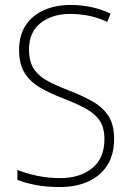

<svg xmlns="http://www.w3.org/2000/svg" viewBox="-20 -744 529 774"><path d="M440 -184Q440 -120 412 -77Q384 -34 335 -12Q286 10 222 10Q168 10 125.5 2Q83 -6 50 -19V-59Q85 -45 129.5 -35.5Q174 -26 223 -26Q302 -26 351.5 -66Q401 -106 401 -183Q401 -229 382 -257.5Q363 -286 325.5 -306.5Q288 -327 233 -348Q181 -368 141.5 -391Q102 -414 79.5 -449.5Q57 -485 57 -543Q57 -602 84 -642.5Q111 -683 158 -703.5Q205 -724 265 -724Q309 -724 350 -715Q391 -706 426 -689L412 -656Q373 -674 335.5 -681Q298 -688 264 -688Q191 -688 144 -651.5Q97 -615 97 -545Q97 -495 117 -465.5Q137 -436 173 -417Q209 -398 256 -380Q313 -358 354 -334.5Q395 -311 417.5 -276Q440 -241 440 -184Z"/></svg>

Font: Noto Sans Telugu SemiCondensed ExtraLight
Style: Regular
Weight: 200
Width: 4
Designer: Jelle Bosma - Monotype Design Team
Foundry: Monotype Imaging Inc.
Version: Version 2.005; ttfautohint (v1.8.4.7-5d5b)